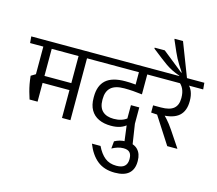

<svg xmlns="http://www.w3.org/2000/svg" viewBox="-185 -1154 1935 1715"><g transform="rotate(15 783.0 -297.0)"><path d="M511.7 -593.4H433.7V0H511.7ZM382.4 -572.4H623.1L617.8 -632.6H377ZM531.8 -572.4 526.3 -632.6H-19.9L-14.6 -572.4ZM467.6 -322H133.7V-257.5H467.6ZM185.3 -594.8H107.8V-271.3H185.3ZM111.3 -84H185.3V-317.3H108.2L65.5 -291.6Q69.7 -250.7 76 -216.7Q82.3 -182.7 91.1 -150.7Q100 -118.6 111.3 -84Z M939 -572.4H1164.3L1158.9 -632.6H933.7ZM1068.7 -593.5H993.2V-478.4L1068.7 -478.1ZM591.2 -572.4H1178.1L1172.6 -632.6H585.9ZM991.8 -411.8 1068.9 -389.7V-594.8H991.8ZM1076.2 -269.6H999V-121.4L1005.2 -112.1L1028.8 69.9H1104.9L1076.2 -118.3ZM880.7 -111.7Q813.2 -111.7 776.9 -146.1Q740.7 -180.5 740.7 -248.5V-257.6Q740.7 -328.2 780.1 -363.8Q819.5 -399.5 903.5 -399.5Q943.4 -399.5 983.7 -396.7Q1024 -393.9 1068.9 -388.2V-448.2Q1024.5 -455.4 980.7 -459.2Q936.9 -463.1 896 -463.1Q774 -463.1 716.9 -411.5Q659.9 -359.9 659.9 -258.2V-246.4Q659.9 -180.2 685.7 -135.4Q711.5 -90.6 759.3 -68.1Q807.1 -45.5 873.4 -45.5Q922.1 -45.5 958.1 -58.1Q994.2 -70.7 1016.8 -92.6L1003.5 -150.1Q981 -131.5 950.2 -121.6Q919.4 -111.7 880.7 -111.7Z M831 152.4H751.5Q788.9 248.3 852.2 299.4Q915.5 350.4 1014.4 350.4Q1101.9 350.4 1144.3 311.9Q1186.8 273.3 1186.8 201.5V195.1Q1186.8 129.9 1150.6 92.4Q1114.5 55 1043.1 55Q1010 55 984.3 62.1Q958.5 69.3 936.3 81.6L929.9 149.7Q955.2 136 981.7 127.5Q1008.3 119.1 1035.3 119.1Q1075.2 119.1 1093.3 138.5Q1111.5 158 1111.5 196.7V201.4Q1111.5 242.9 1087.5 265Q1063.4 287.1 1012.3 287.1Q948.1 287.1 905.3 252.7Q862.5 218.3 831 152.4Z M1586 -572.4 1580.6 -632.6H1143.3L1148.2 -572.4ZM1499.2 0V-3.5L1400.4 -151.2Q1382.7 -177 1368.1 -196.1Q1353.6 -215.1 1337.8 -232.5Q1322 -249.9 1301 -271.1V-293.9L1190.6 -319.2V-252.5L1246.5 -249L1406.9 0ZM1438.7 -587.4H1353.1Q1385.4 -565.4 1401.5 -531.3Q1417.6 -497.2 1417.6 -450.1V-445.1Q1417.6 -381.5 1380.8 -350.3Q1343.9 -319.2 1263.3 -319.2H1190.6L1242.3 -254.9L1284.1 -255.3Q1393.9 -257.2 1445.6 -302.8Q1497.2 -348.3 1497.2 -438.6V-444.2Q1497.2 -491.7 1482.3 -528.6Q1467.5 -565.5 1438.7 -587.4Z M1164.1 -820.8H1070.8V-812.2L1158.9 -743.5Q1190.6 -718.6 1218.1 -699.8Q1245.6 -681.1 1276.4 -665.6Q1307.2 -650.2 1347.8 -635.9V-618.7H1421.3V-629.2L1300 -943.5H1222.7L1222.3 -937.5L1268.2 -832.2Q1280.3 -804.8 1293.2 -780.1Q1306.2 -755.4 1322.7 -728.9Q1339.1 -702.4 1361.6 -669.2L1358.3 -665.9Z"/></g></svg>

Font: Anek Devanagari Medium
Style: Regular
Weight: 500
Designer: Kailash Malviya (Devanagari) & Yesha Goshar (Latin)
Foundry: Ek Type
Version: Version 1.003